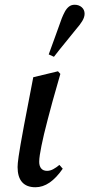

<svg xmlns="http://www.w3.org/2000/svg" viewBox="-20 -774 376 808"><path d="M129 14Q92 14 73 -7.5Q54 -29 54 -71Q54 -79 55 -88.5Q56 -98 58.5 -116.5Q61 -135 66.5 -166Q72 -197 81 -246L120 -449L224 -474L234 -463L201 -347Q190 -306 181 -272Q172 -238 165.5 -210.5Q159 -183 154.5 -160.5Q150 -138 147.5 -121.5Q145 -105 145 -93Q145 -75 153.5 -65Q162 -55 178 -55Q191 -55 204 -62Q217 -69 230 -80L244 -64Q217 -25 188.5 -5.5Q160 14 129 14ZM185 -545Q199 -584 213 -622Q227 -660 240 -697Q246 -712 253 -725Q260 -738 270 -746Q280 -754 294 -754Q312 -754 324 -743.5Q336 -733 336 -716Q336 -702 326.5 -686Q317 -670 301 -652Q278 -623 254 -594Q230 -565 207 -535Z"/></svg>

Font: Source Serif 4 48pt SemiBold
Style: Italic
Weight: 600
Italic angle: -12°
Designer: Frank Grießhammer
Foundry: Adobe Systems Incorporated
Version: Version 4.004;hotconv 1.0.116;makeotfexe 2.5.65601